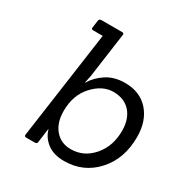

<svg xmlns="http://www.w3.org/2000/svg" viewBox="-168 -850 948 989"><g transform="rotate(30 306.5 -355.5)"><path d="M170 0H119Q108 0 109 -12L199 -651H143Q129 -651 132 -663L138 -706Q140 -718 152 -718H275Q289 -718 286 -706L249 -440L240 -398H242Q266 -439 311.5 -469Q357 -499 421 -499Q510 -499 561.5 -441Q613 -383 613 -288Q613 -158 537.5 -75.5Q462 7 348 7Q285 7 247 -22.5Q209 -52 198 -94H196L185 -12Q184 0 170 0ZM347 -63Q424 -63 477 -124Q530 -185 530 -277Q530 -347 493.5 -388Q457 -429 392 -429Q327 -429 272.5 -369.5Q218 -310 218 -216Q218 -146 253.5 -104.5Q289 -63 347 -63Z"/></g></svg>

Font: Sanchez
Style: Italic
Weight: 400
Designer: Daniel Hernández
Foundry: LatinoType
Version: Version 1.001